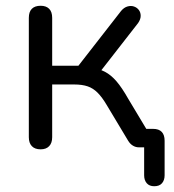

<svg xmlns="http://www.w3.org/2000/svg" viewBox="-20 -511 605 666"><path d="M515 135Q498 135 489 124.5Q480 114 480 97V-10L488 0H461Q451 0 441.5 -5.5Q432 -11 425 -22L350 -147Q334 -174 318.5 -189.5Q303 -205 284 -211.5Q265 -218 237 -218H161V-35Q161 -15 150.5 -4Q140 7 121 7Q101 7 90.5 -4Q80 -15 80 -35V-449Q80 -470 90.5 -480.5Q101 -491 121 -491Q140 -491 150.5 -480.5Q161 -470 161 -449V-283H252L400 -473Q410 -485 422 -488.5Q434 -492 444.5 -488.5Q455 -485 461.5 -476.5Q468 -468 468 -456Q468 -444 459 -431L318 -250L295 -276Q323 -273 344 -262Q365 -251 384 -229Q403 -207 425 -168L506 -33L477 -64H511Q531 -64 541 -53.5Q551 -43 551 -23V97Q551 114 542 124.5Q533 135 515 135Z"/></svg>

Font: Nunito
Style: Regular
Weight: 400
Designer: Vernon Adams
Foundry: Vernon Adams
Version: Version 3.602